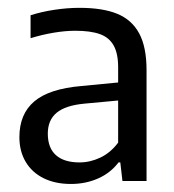

<svg xmlns="http://www.w3.org/2000/svg" viewBox="-20 -767 445 490"><path d="M354 -588V-305H292.5L287 -352.5H282.5Q262 -325.5 230.2 -311.5Q198.5 -297.5 161 -297.5Q121 -297.5 91.2 -312.2Q61.5 -327 45.5 -354Q29.5 -381 29.5 -417Q29.5 -476 67.5 -508.2Q105.5 -540.5 188 -547.5L281.5 -556.5V-595.5Q281.5 -630.5 270 -651Q258.5 -671.5 234.8 -680Q211 -688.5 172 -688.5Q146.5 -688.5 116.8 -683.5Q87 -678.5 58 -669.5V-728Q85.5 -737 118.8 -742Q152 -747 183 -747Q242 -747 279.2 -731.8Q316.5 -716.5 335.2 -681.8Q354 -647 354 -588ZM281.5 -403V-510.5L195.5 -502.5Q147 -498 124.5 -479.2Q102 -460.5 102 -426Q102 -389.5 122.8 -371Q143.5 -352.5 183 -352.5Q210 -352.5 236 -364.8Q262 -377 281.5 -403Z"/></svg>

Font: Encode Sans Semi Condensed
Style: Regular
Weight: 400
Width: 4
Designer: Multiple Designers
Foundry: Impallari Type
Version: Version 2.000